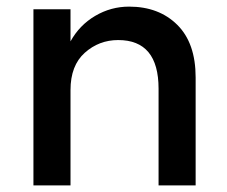

<svg xmlns="http://www.w3.org/2000/svg" viewBox="-20 -560 686 580"><path d="M193 -288V0H81V-532H193V-435Q220 -484 267.5 -512Q315 -540 370 -540Q460 -540 515.5 -485Q571 -430 571 -326V0H459V-292Q459 -439 337 -439Q279 -439 236 -400.5Q193 -362 193 -288Z"/></svg>

Font: Myanmar Khyay
Style: Regular
Weight: 400
Designer: Danh Hong
Foundry: Google Inc.
Version: Version 1.10 March 4, 2015